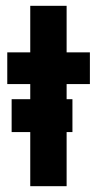

<svg xmlns="http://www.w3.org/2000/svg" viewBox="-20 -640 329 660"><path d="M20 -186H229V-299H20ZM5 -460V-351H289V-460ZM84 -620V0H209V-620Z"/></svg>

Font: Jost SemiBold
Style: Regular
Weight: 600
Version: Version 3.710